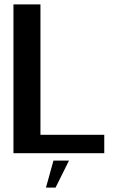

<svg xmlns="http://www.w3.org/2000/svg" viewBox="-20 -695 535 871"><path d="M41 0H453V-83.5H163.5V-675H41ZM188.5 156H232L293 33.5H222.5Z"/></svg>

Font: Anybody Thin Medium
Style: Regular
Weight: 500
Version: Version 1.113;gftools[0.9.25]